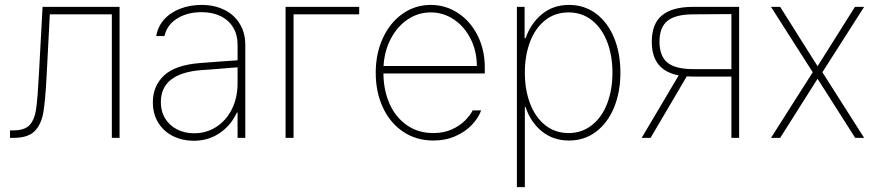

<svg xmlns="http://www.w3.org/2000/svg" viewBox="-20 -558 3565 777"><path d="M20.5 -30.3H33.2Q79.1 -30.3 99.4 -51.5Q119.6 -72.8 126 -115.5Q132.3 -158.2 137.7 -261.7L152.3 -530.3H463.9V0H432.6V-500H181.6L168.9 -255.9Q163.6 -150.9 155.3 -102.5Q147 -54.2 119.9 -27.1Q92.8 0 34.2 0H20.5Z M787.1 -302.7Q823.7 -305.7 867.4 -308.8Q911.1 -312 941.4 -314V-377.9Q941.4 -417 923.6 -446.8Q905.8 -476.6 872.8 -492.7Q839.8 -508.8 795.9 -508.8Q738.3 -508.8 697 -483.2Q655.8 -457.5 645.5 -412.1H612.3Q618.7 -450.7 644.3 -479.2Q669.9 -507.8 709.5 -522.9Q749 -538.1 795.9 -538.1Q846.7 -538.1 886.7 -518.8Q926.8 -499.5 949.7 -462.6Q972.7 -425.8 972.7 -376V0H941.4V-102.5H938.5Q915 -50.8 869.1 -19.5Q823.2 11.7 763.7 11.7Q718.8 11.7 680.9 -6.8Q643.1 -25.4 620.8 -60.8Q598.6 -96.2 598.6 -144.5Q598.6 -209.5 643.3 -252Q688 -294.4 787.1 -302.7ZM765.6 -18.6Q814.9 -18.6 855.2 -44.4Q895.5 -70.3 918.5 -116.5Q941.4 -162.6 941.4 -220.7V-285.6L898.4 -282.2Q811 -274.9 795.9 -274.4Q630.9 -261.7 630.9 -144.5Q630.9 -106.9 648.4 -78.4Q666 -49.8 696.8 -34.2Q727.5 -18.6 765.6 -18.6Z M1433.6 -500H1168V0H1135.7V-530.3H1433.6Z M1500.5 -263.7Q1500.5 -341.3 1529.5 -404.1Q1558.6 -466.8 1609.4 -502.4Q1660.2 -538.1 1723.1 -538.1Q1783.2 -538.1 1833.3 -505.4Q1883.3 -472.7 1912.6 -414.8Q1941.9 -356.9 1941.9 -285.2V-260.7H1531.7Q1532.2 -192.9 1556.6 -137.9Q1581.1 -83 1626.7 -51.3Q1672.4 -19.5 1733.9 -19.5Q1776.4 -19.5 1808.8 -34.4Q1841.3 -49.3 1861.8 -70.1Q1882.3 -90.8 1893.1 -111.3H1927.2Q1916 -80.6 1889.6 -52.7Q1863.3 -24.9 1823.2 -7.1Q1783.2 10.7 1733.9 10.7Q1664.6 10.7 1611.6 -24.9Q1558.6 -60.5 1529.5 -123Q1500.5 -185.5 1500.5 -263.7ZM1909.7 -291Q1909.7 -350.6 1884.8 -400.4Q1859.9 -450.2 1817.1 -479Q1774.4 -507.8 1723.1 -507.8Q1672.4 -507.8 1630.1 -479.5Q1587.9 -451.2 1561.8 -401.6Q1535.6 -352.1 1532.2 -291Z M2071.8 -530.3H2103V-403.3H2106.9Q2128.4 -464.4 2173.8 -501.2Q2219.2 -538.1 2282.7 -538.1Q2345.2 -538.1 2392.3 -502.7Q2439.5 -467.3 2465.1 -405Q2490.7 -342.8 2490.7 -263.7Q2490.7 -185.1 2464.8 -122.6Q2439 -60.1 2391.8 -24.7Q2344.7 10.7 2282.7 10.7Q2219.2 10.7 2173.3 -26.1Q2127.4 -63 2106.9 -125H2104V199.2H2071.8ZM2280.8 -19.5Q2334.5 -19.5 2375 -51.3Q2415.5 -83 2437 -138.7Q2458.5 -194.3 2458.5 -263.7Q2458.5 -333.5 2437 -388.9Q2415.5 -444.3 2375.2 -476.1Q2335 -507.8 2280.8 -507.8Q2226.6 -507.8 2186.5 -476.3Q2146.5 -444.8 2125.2 -389.2Q2104 -333.5 2104 -263.7Q2104 -193.8 2125.5 -138.2Q2147 -82.5 2187 -51Q2227.1 -19.5 2280.8 -19.5Z M2939.9 -248H2784.7L2759.3 -249L2612.8 0H2576.7L2726.6 -252.9Q2671.4 -263.7 2644.5 -297.4Q2617.7 -331.1 2617.7 -389.6Q2617.7 -461.4 2658.9 -495.8Q2700.2 -530.3 2786.6 -530.3H2971.2V0H2939.9ZM2784.7 -278.3H2939.9V-501L2786.6 -500Q2714.4 -500 2681.6 -473.9Q2648.9 -447.8 2648.9 -389.6Q2648.9 -330.6 2681.4 -304.4Q2713.9 -278.3 2784.7 -278.3Z M3288.6 -290 3439.9 -530.3H3477.1L3308.1 -265.6L3477.1 0H3440.9L3288.6 -239.3L3137.2 0H3100.1L3269 -265.6L3100.1 -530.3H3137.2Z"/></svg>

Font: Pretendard GOV Thin
Style: Regular
Weight: 100
Designer: Base glyphs from Inter by Rasmus Andersson; Hangeul glyphs from Noto Sans CJK(Source Han Sans) by Jang Soo-young and Kan
Foundry: Kil Hyung-jin
Version: Version 1.309